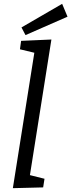

<svg xmlns="http://www.w3.org/2000/svg" viewBox="-20 -978 372 1001"><path d="M47 3 159 -703 84 -721 90 -765 248 -772 136 -65 212 -46 205 -1ZM113 -795 92 -835 304 -958 332 -891Z"/></svg>

Font: Bitter
Style: Italic
Weight: 400
Italic angle: -9°
Designer: Sol Matas, and Bitter project Authors
Foundry: Sol Matas
Version: Version 2.001